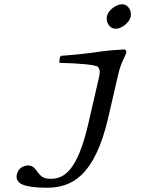

<svg xmlns="http://www.w3.org/2000/svg" viewBox="-20 -725 680 901"><path d="M488.2 -174 533.9 -372C549.6 -440 567.3 -456 572.8 -480C574.2 -486 568.8 -493 561.8 -493C550.8 -493 471.4 -487 443.3 -482C395.4 -474 309.6 -466 264.9 -463C260 -455 257.1 -438 259.3 -430C354.8 -428 433.8 -420.7 440.7 -410C450.2 -395 449.9 -385 443.9 -359L393.8 -142C343.7 75 280.7 114 218.7 114C181.2 114 170.2 102.4 146.5 69.5C131.7 49 106.9 46.5 82.8 59.5C60.5 71.5 44 113.7 74.3 135C97.1 151 151 156 199 156C314 156 423.8 105 488.2 -174ZM482.1 -650C475.1 -620 495.2 -590 522.2 -590C553.2 -590 587.4 -621 592.9 -645C599.4 -673 582.8 -705 552.8 -705C525.8 -705 488.5 -678 482.1 -650Z"/></svg>

Font: Linux Libertine Mono O
Style: Mono Oblique
Weight: 400
Italic angle: -13°
Designer: Philipp H. Poll
Foundry: Philipp H. Poll
Version: Version 5.1.7